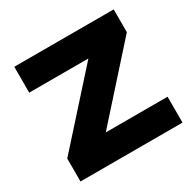

<svg xmlns="http://www.w3.org/2000/svg" viewBox="-156 -863 1025 1022"><g transform="rotate(-30 356.5 -352.5)"><path d="M56 0V-141L470 -602L476 -546H56V-705H667V-565L253 -103L247 -159H683V0Z"/></g></svg>

Font: Nunito Sans 10pt SemiExpanded Black
Style: Regular
Weight: 900
Width: 6
Designer: Vernon Adams
Foundry: Vernon Adams
Version: Version 3.101;gftools[0.9.27]